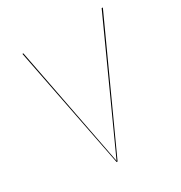

<svg xmlns="http://www.w3.org/2000/svg" viewBox="-129 -611 664 705"><g transform="rotate(-30 202.5 -258.5)"><path d="M169 0H165L64 -517H68L167 -4L400 -517H405Z"/></g></svg>

Font: Fira Sans Condensed Four
Style: Italic
Weight: 100
Width: 3
Italic angle: -8°
Designer: bBox Type GmbH & Carrois Corporate GbR & Edenspiekermann AG
Foundry: bBox Type GmbH & Carrois Corporate GbR & Edenspiekermann AG
Version: Version 4.301